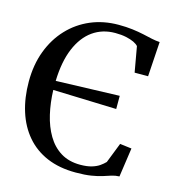

<svg xmlns="http://www.w3.org/2000/svg" viewBox="-112 -846 864 951"><g transform="rotate(15 320.0 -371.0)"><path d="M362.5 10.5Q278.5 10.5 215 -16.5Q151.5 -43.5 108.5 -93.8Q65.5 -144 43.8 -213Q22 -282 22 -365.5Q22 -452 48.8 -522.8Q75.5 -593.5 123.8 -644.8Q172 -696 237.2 -723.8Q302.5 -751.5 380 -751.5Q419 -751.5 451 -747.5Q483 -743.5 508.8 -737.8Q534.5 -732 556.5 -727.2Q578.5 -722.5 597.5 -721.5L586 -543H517L494 -673Q486.5 -682 470.5 -689.8Q454.5 -697.5 430.2 -702.8Q406 -708 374 -708Q308.5 -708 259.2 -673Q210 -638 181.5 -570Q153 -502 150 -402.5L475.5 -413V-345.5L150 -356Q152 -291 165.5 -232.8Q179 -174.5 205.8 -129.2Q232.5 -84 274.2 -58.2Q316 -32.5 374 -32.5Q408.5 -32.5 432.2 -39.5Q456 -46.5 471.8 -57.5Q487.5 -68.5 498.5 -80L539 -183.5L599 -176L577.5 -27Q556.5 -26.5 538 -20.5Q519.5 -14.5 496.8 -7.2Q474 0 442 5.2Q410 10.5 362.5 10.5Z"/></g></svg>

Font: Merriweather 72pt Medium
Style: Regular
Weight: 500
Version: Version 2.100